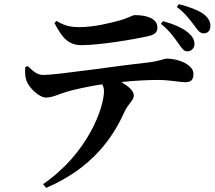

<svg xmlns="http://www.w3.org/2000/svg" viewBox="-20 -829 1040 927"><path d="M843 -617C859 -595 867 -581 885 -581C903 -581 919 -597 919 -615C919 -637 910 -653 889 -671C861 -695 817 -713 767 -727L757 -714C802 -678 824 -643 843 -617ZM918 -706C936 -682 944 -668 964 -668C987 -668 996 -686 996 -704C996 -726 984 -746 959 -764C933 -781 895 -796 843 -809L834 -795C876 -764 897 -733 918 -706ZM698 -655C730 -662 740 -676 740 -696C740 -735 698 -756 632 -756C617 -756 603 -742 553 -729C512 -718 435 -698 362 -698C329 -698 294 -702 253 -728L243 -718C279 -647 311 -611 373 -611C458 -611 619 -637 698 -655ZM203 78C428 -18 527 -170 578 -283C600 -332 626 -343 626 -368C626 -390 602 -411 566 -433C634 -440 698 -443 742 -443C799 -443 850 -432 872 -432C899 -432 914 -440 914 -473C914 -514 847 -546 784 -546C774 -546 753 -534 685 -526C550 -512 256 -467 189 -467C158 -467 140 -486 114 -510L102 -505C100 -481 101 -457 108 -439C120 -405 170 -357 203 -358C233 -358 269 -376 302 -386C335 -396 407 -412 473 -422C480 -411 482 -400 482 -389C482 -310 406 -90 188 60Z"/></svg>

Font: Noto Serif CJK KR
Style: Bold
Weight: 700
Designer: Ryoko NISHIZUKA 西塚涼子 (kana & ideographs); Frank Grießhammer (Latin, Greek & Cyrillic); Wenlong ZHANG 张文龙 (bopomofo); San
Foundry: Adobe
Version: Version 2.001;hotconv 1.1.0;makeotfexe 2.6.0